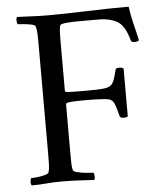

<svg xmlns="http://www.w3.org/2000/svg" viewBox="-49 -691 620 737"><g transform="rotate(-5 261.0 -322.5)"><path d="M160 -642Q229 -642 312 -645Q395 -648 474 -648Q479 -611 487 -580Q495 -549 502 -516Q497 -511 485 -511Q472 -511 471 -518Q455 -577 426 -593Q397 -609 358 -609H274Q268 -609 252 -608.5Q236 -608 222 -606Q208 -604 206 -599Q203 -589 202.5 -573Q202 -557 202 -540Q202 -533 202 -529V-347Q202 -343 215 -342Q228 -341 244 -341H295Q330 -341 349.5 -343Q369 -345 378 -352Q387 -359 392 -373Q397 -387 403 -411Q404 -418 417 -418Q429 -418 434 -413V-229Q430 -225 418 -225Q406 -225 403 -232Q396 -260 391.5 -272.5Q387 -285 383.5 -289.5Q380 -294 375 -297Q370 -301 352 -302.5Q334 -304 312.5 -304.5Q291 -305 272 -305Q259 -305 242.5 -304.5Q226 -304 214 -302.5Q202 -301 202 -296V-113Q202 -110 202 -107Q202 -104 202 -101Q202 -82 202.5 -66.5Q203 -51 206 -41Q208 -36 224.5 -32Q241 -28 259.5 -26.5Q278 -25 284 -25Q287 -21 287.5 -11Q288 -1 284 3Q254 1 221.5 -0.5Q189 -2 160 -2Q126 -2 99.5 0.5Q73 3 44 3Q40 -1 40.5 -11Q41 -21 44 -25Q50 -25 66 -26.5Q82 -28 96.5 -32Q111 -36 112 -41Q116 -53 116.5 -72Q117 -91 117 -113V-530Q117 -552 116.5 -571.5Q116 -591 112 -603Q111 -609 96.5 -612Q82 -615 66 -616.5Q50 -618 44 -618Q41 -622 40.5 -632Q40 -642 44 -646Q74 -645 103 -643.5Q132 -642 160 -642Z"/></g></svg>

Font: Amiri Quran
Style: Regular
Weight: 400
Designer: Khaled Hosny
Version: Version 0.117